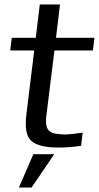

<svg xmlns="http://www.w3.org/2000/svg" viewBox="-20 -654 445 864"><path d="M189 -136 225 -427H398L405 -484H232L250 -634H159L141 -484H33L26 -427H134L99 -141C91 -78 99 -38 122 -19C146 1 186 10 243 10C279 10 313 7 345 2L352 -57C315 -52 290 -49 280 -49C202 -49 180 -62 189 -136ZM224 40H130L65 190H122Z"/></svg>

Font: Gamestation Display
Style: Italic
Weight: 400
Designer: Jonas Hecksher
Foundry: Jonas Hecksher, Playtypeª, e-types AS
Version: Version 1.003